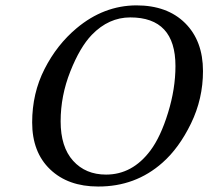

<svg xmlns="http://www.w3.org/2000/svg" viewBox="-20 -678 769 708"><path d="M460.4 -613.8Q380.9 -613.8 318.8 -549.8Q274.9 -504.4 239.3 -414.6Q203.6 -324.7 203.6 -230.5Q203.6 -136.2 249.5 -85.2Q295.4 -34.2 371.1 -34.2Q468.3 -34.2 534.7 -123Q572.3 -173.3 599.6 -262Q627 -350.6 627 -434.6Q627 -613.8 460.4 -613.8ZM579.1 -78.1Q479.5 10.3 341.8 9.8Q231 9.8 164.8 -53.5Q98.6 -116.7 98.6 -226.6Q98.6 -334 144.3 -423.6Q189.9 -513.2 262.2 -573.7Q362.3 -657.7 482.9 -658.2Q596.7 -658.2 662.6 -592.8Q728.5 -527.3 728.5 -416Q728.5 -313.5 684.3 -222.7Q640.1 -131.8 579.1 -78.1Z"/></svg>

Font: Linux Biolinum
Style: Italic
Weight: 400
Italic angle: -12°
Designer: Philipp H. Poll
Foundry: Philipp H. Poll
Version: Version 1.1.3 ; ttfautohint (v0.9)